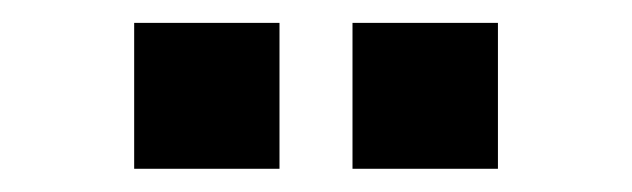

<svg xmlns="http://www.w3.org/2000/svg" viewBox="-20 -785 550 167"><path d="M413.1 -638.2V-765.1H286.6V-638.2ZM223.1 -638.2V-765.1H96.7V-638.2Z"/></svg>

Font: Winston
Style: Bold
Weight: 700
Designer: Vernon Adams, Kim Jin-seong, David Berlow, Cristiano Sobral
Foundry: The Winston Project Authors
Version: Version 3.004